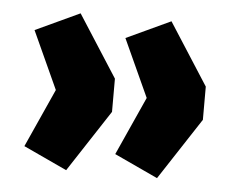

<svg xmlns="http://www.w3.org/2000/svg" viewBox="-39 -517 635 501"><g transform="rotate(5 279.0 -266.5)"><path d="M151 -61 37 -114 106 -267 37 -418 153 -472 257 -310V-223ZM389 -61 275 -114 344 -267 275 -418 391 -472 495 -310V-223Z"/></g></svg>

Font: Nunito Sans 12pt ExtraLight 12pt Black
Style: Regular
Weight: 900
Version: Version 3.101;gftools[0.9.27]